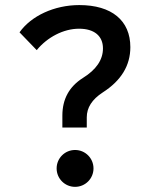

<svg xmlns="http://www.w3.org/2000/svg" viewBox="-20 -723 626 753"><path d="M224.6 -222.7H320.3V-262.7C320.3 -300.8 340.8 -333 382.8 -360.4C455.1 -406.7 491.2 -465.8 491.2 -538.1C491.2 -642.6 418 -703.1 291 -703.1C192.9 -703.1 102.1 -660.6 56.6 -596.2L124 -526.4C165.5 -577.1 229 -610.4 290 -610.4C349.6 -610.4 383.8 -582 383.8 -533.2C383.8 -488.3 357.4 -449.7 304.7 -417C251 -382.8 224.6 -334 224.6 -269.5ZM274.4 9.8C314.5 9.8 346.7 -22.5 346.7 -62.5C346.7 -102.5 314.5 -134.8 274.4 -134.8C234.4 -134.8 202.1 -102.5 202.1 -62.5C202.1 -22.5 234.4 9.8 274.4 9.8Z"/></svg>

Font: Cascadia Mono NF
Style: Regular
Weight: 400
Monospace: yes
Designer: Aaron Bell
Foundry: Saja Typeworks
Version: Version 2404.023